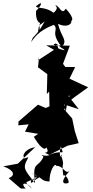

<svg xmlns="http://www.w3.org/2000/svg" viewBox="-51 -858 560 1152"><path d="M183 -513 177 -454 233 -413 230 -294 244 -309 246 -220 223 -210 177 -230 60 -129 59 -106 121 -112 99 -68 178 -55 152 -37C183 16 216 51 227 26C258 78 182 41 247 73C197 87 181 50 210 83C175 156 142 103 159 241C98 160 80 154 118 89C120 76 68 118 103 66C88 117 67 41 160 25L56 124L-31 140C34 163 43 195 1 211C91 286 59 272 103 273C63 233 116 235 140 273C78 217 113 248 171 200C156 236 123 207 138 241C190 186 214 223 134 179C215 211 188 228 246 231C245 170 277 115 287 137C333 136 341 197 370 163C304 238 328 249 360 240C365 216 337 185 329 196C315 98 342 155 314 68C335 86 293 103 314 20C335 88 334 29 235 76L355 16L421 1L398 -71L382 -147L334 -202L342 -211L332 -232L421 -203L456 -124L420 -205L360 -281L376 -300L361 -389L366 -257L332 -258L343 -184L352 -240L393 -273L478 -334L366 -386L400 -456H341L327 -475L368 -584L226 -586L273 -559L178 -497ZM189 -682C131 -606 157 -657 135 -605C151 -624 175 -673 272 -709C308 -673 236 -669 337 -556C259 -573 330 -573 271 -589C291 -617 309 -555 348 -563C346 -603 302 -572 330 -589C348 -625 317 -635 297 -715C380 -676 395 -755 358 -726C383 -728 403 -741 344 -806C317 -765 311 -820 280 -828C315 -795 239 -770 276 -777C218 -824 169 -802 165 -821C223 -867 183 -807 167 -795C161 -780 167 -722 190 -721C160 -637 196 -650 185 -706L217 -729Z"/></svg>

Font: Hussar Lance
Style: Regular
Weight: 700
Foundry: Cannot Into Space Fonts, PlusOne Fonts
Version: Version 2.27